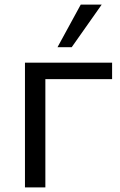

<svg xmlns="http://www.w3.org/2000/svg" viewBox="-20 -810 519 830"><path d="M87.9 -539.1H464.6V-468H176.1V0H87.9ZM329.1 -790.2H419.7L290 -606H228.6Z"/></svg>

Font: Min Sans VF VF
Style: Regular
Weight: 400
Designer: Jinseong-Kim, NotoSansCJK, Nunito
Foundry: Jinseong-Kim
Version: Version 1.420;Glyphs 3.1.2 (3151)